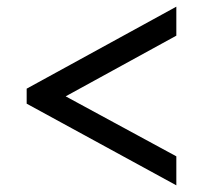

<svg xmlns="http://www.w3.org/2000/svg" viewBox="-20 -646 609 576"><path d="M509 -90 60 -335V-380L509 -626V-539L177 -357L509 -177Z"/></svg>

Font: Noto Serif Myanmar Black
Style: Regular
Weight: 900
Designer: Ben Mitchell and the Monotype Design Team
Foundry: Monotype Imaging Inc.
Version: Version 2.106; ttfautohint (v1.8.4.7-5d5b)